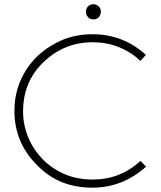

<svg xmlns="http://www.w3.org/2000/svg" viewBox="-20 -862 744 886"><path d="M406.5 4Q329.5 4 266.2 -21.2Q203 -46.5 150.5 -100.5Q46.5 -204 46.5 -350.5Q46.5 -456.5 103 -543.2Q159.5 -630 265 -676.5Q329 -704 407.5 -704Q548 -704 653 -609L628.5 -581Q534 -667 408 -667Q275.5 -667 180.5 -575Q86.5 -485 86.5 -347.5Q86.5 -287 109.2 -230.8Q132 -174.5 174.2 -130Q216.5 -85.5 275.8 -59.5Q335 -33.5 408 -33.5Q534.5 -33.5 628.5 -119.5L654 -93Q545.5 4 406.5 4ZM411 -772.5Q395 -772.5 385.8 -783.5Q376.5 -794.5 376.5 -807.5Q376.5 -824 387 -833.2Q397.5 -842.5 411 -842.5Q423.5 -842.5 434.5 -833.2Q445.5 -824 445.5 -807.5Q445.5 -795 436.8 -783.8Q428 -772.5 411 -772.5Z"/></svg>

Font: Argentum Novus ExtraLight
Style: Regular
Weight: 250
Designer: Julieta Ulanovsky (font) & Cristiano Sobral (main changes)
Foundry: Julieta Ulanovsky (font) & Cristiano Sobral (main changes)
Version: Version 3.00;November 27, 2020;FontCreator 13.0.0.2655 64-bi